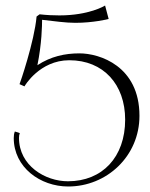

<svg xmlns="http://www.w3.org/2000/svg" viewBox="-20 -669 547 698"><path d="M228 9C368 9 487 -101 487 -248C487 -429 342 -475 269 -475C216 -475 165 -464 116 -432C132 -510 133 -578 133 -597C178 -592 218 -586 254 -586C318 -586 372 -599 375 -600L362 -649C361 -648 304 -613 196 -613C174 -613 150 -614 124 -617L113 -609C105 -518 52 -364 51 -363L69 -355C69 -356 124 -450 232 -450C356 -450 435 -362 435 -234C435 -98 352 -10 227 -10C144 -10 49 -67 49 -168C49 -175 50 -180 52 -185L34 -191C31 -184 30 -176 30 -167C30 -61 126 9 228 9Z"/></svg>

Font: Clicker Script
Style: Regular
Weight: 400
Designer: Astigmatic (AOETI)
Foundry: Astigmatic (AOETI)
Version: Version 1.000